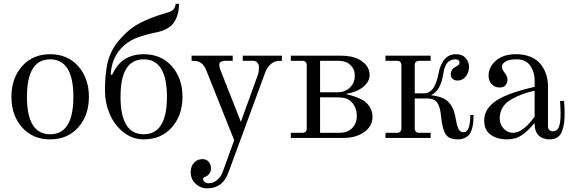

<svg xmlns="http://www.w3.org/2000/svg" viewBox="-20 -737 3068 1026"><path d="M97.9 -56.4Q41 -120.6 41 -219.7Q41 -318.8 97.9 -383.1Q154.8 -447.3 248 -447.3Q341.3 -447.3 398.2 -383.1Q455.1 -318.8 455.1 -219.7Q455.1 -120.6 398.2 -56.4Q341.3 7.8 248 7.8Q154.8 7.8 97.9 -56.4ZM248 -419.9Q124 -419.9 124 -219.7Q124 -19.5 248 -19.5Q372.1 -19.5 372.1 -219.7Q372.1 -419.9 248 -419.9Z M541 -253.4Q541 -286.1 542.5 -310.1Q543.9 -334 549.3 -372.6Q554.7 -411.1 569.3 -446.3Q584 -481.4 606.4 -509.8Q659.7 -576.2 719 -609.1Q778.3 -642.1 875 -669.9Q897.5 -676.3 907 -686.8Q916.5 -697.3 918.9 -716.8H936.5Q936.5 -657.2 909.9 -617.7Q883.3 -578.1 817.4 -564.5Q750 -550.8 704.8 -532.5Q659.7 -514.2 627 -478.5Q575.2 -421.9 571.8 -337.9L579.1 -336.9Q607.9 -398.4 650.1 -422.9Q692.4 -447.3 748 -447.3Q841.3 -447.3 898.2 -383.1Q955.1 -318.8 955.1 -219.7Q955.1 -120.6 898.2 -56.4Q841.3 7.8 748 7.8Q687.5 7.8 639.2 -30.8Q590.8 -69.3 565.9 -128.4Q541 -187.5 541 -253.4ZM748 -419.9Q624 -419.9 624 -219.7Q624 -19.5 748 -19.5Q872.1 -19.5 872.1 -219.7Q872.1 -419.9 748 -419.9Z M999 182.6Q999 152.3 1016.6 132.8Q1034.2 113.3 1061.5 113.3Q1083 113.3 1095.2 127.7Q1107.4 142.1 1107.4 162.1Q1107.4 179.7 1098.1 191.7Q1088.9 203.6 1077.6 207.5Q1065.4 211.9 1065.4 217.8Q1065.4 228.5 1071.3 233.9Q1081.1 242.2 1096.2 242.2Q1119.1 242.2 1139.6 225.3Q1160.2 208.5 1169.9 182.1L1231.4 12.2L1085 -354.5Q1080.6 -366.2 1077.6 -372.3Q1074.7 -378.4 1069.1 -386Q1063.5 -393.6 1056.2 -398.9Q1044.4 -407.7 1033.7 -409.9Q1022.9 -412.1 1003.9 -412.1V-439.5H1223.6V-412.1H1182.6Q1170.4 -412.1 1161.1 -406.7Q1151.9 -401.4 1151.9 -391.6Q1151.9 -378.9 1157.2 -364.7L1267.1 -85.9L1357.4 -335.4Q1363.8 -351.6 1363.8 -378.9Q1363.8 -392.1 1355.2 -402.1Q1346.7 -412.1 1333 -412.1H1277.3V-439.5H1486.3V-412.1Q1466.8 -412.1 1455.3 -409.7Q1443.8 -407.2 1432.1 -398.4Q1409.7 -380.9 1398.4 -353L1200.2 186Q1169.4 269.5 1087.9 269.5Q1050.8 269.5 1024.9 244.9Q999 220.2 999 182.6Z M1534.2 0V-27.3H1594.7Q1619.1 -27.3 1619.1 -51.8V-387.7Q1619.1 -412.1 1594.7 -412.1H1534.2V-439.5H1801.8Q1862.8 -439.5 1900.4 -418.5Q1955.1 -387.2 1955.1 -336.4Q1955.1 -300.3 1920.2 -272.2Q1885.3 -244.1 1831.5 -235.8V-233.4Q1888.7 -220.2 1919.9 -201.2Q1944.3 -186 1957.5 -162.8Q1970.7 -139.6 1970.7 -113.3Q1970.7 -60.1 1921.9 -28.3Q1878.4 0 1816.9 0ZM1690.4 -27.3H1794.4Q1842.8 -27.3 1868.2 -59.6Q1886.7 -83 1886.7 -116.7Q1886.7 -165 1856 -194.3Q1833.5 -216.8 1783.2 -216.8H1690.4ZM1690.4 -244.1H1784.7Q1826.7 -244.1 1854 -272.9Q1876 -296.4 1876 -333Q1876 -367.2 1852.5 -389.6Q1829.6 -412.1 1788.1 -412.1H1690.4Z M2040 0V-27.3H2100.6Q2125 -27.3 2125 -51.8V-387.7Q2125 -412.1 2100.6 -412.1H2040V-439.5H2281.2V-412.1H2220.7Q2196.3 -412.1 2196.3 -387.7V-238.3H2246.1Q2263.7 -238.3 2277.8 -248.3Q2292 -258.3 2300.5 -274.9Q2309.1 -291.5 2314.2 -307.1Q2319.3 -322.8 2322.3 -338.9Q2329.6 -385.7 2352.8 -416.5Q2376 -447.3 2417 -447.3Q2451.2 -447.3 2468.8 -426.3Q2486.3 -405.3 2486.3 -380.4Q2486.3 -350.1 2469 -328.4Q2451.7 -306.6 2425.3 -306.6Q2408.7 -306.6 2398.7 -315.4Q2388.7 -324.2 2388.7 -339.4Q2388.7 -366.2 2414.1 -379.9Q2427.2 -386.7 2431.4 -391.4Q2435.5 -396 2435.5 -404.3Q2435.5 -410.6 2429.9 -415.3Q2424.3 -419.9 2412.6 -419.9Q2398.9 -419.9 2388.2 -414.8Q2377.4 -409.7 2371.1 -402.3Q2364.7 -395 2359.9 -383.8Q2355 -372.6 2352.8 -363.3Q2350.6 -354 2348.6 -341.8Q2334 -251 2285.6 -230.5V-228Q2321.3 -223.1 2344.5 -213.4Q2367.7 -203.6 2382.1 -185.8Q2396.5 -168 2404.1 -147Q2411.6 -126 2417.5 -91.8Q2422.9 -61 2431.4 -45.7Q2439.9 -30.3 2457 -30.3Q2493.2 -30.3 2493.2 -123H2510.7Q2510.7 -101.6 2509.3 -85.4Q2507.8 -69.3 2502.9 -50.8Q2498 -32.2 2489.3 -20.3Q2480.5 -8.3 2464.6 -0.2Q2448.7 7.8 2426.8 7.8Q2379.9 7.8 2362.1 -18.6Q2344.2 -44.9 2336.9 -114.3Q2334.5 -139.2 2331.1 -153.6Q2327.6 -168 2319.8 -182.9Q2312 -197.8 2297.4 -204.3Q2282.7 -210.9 2259.8 -210.9H2196.3V-51.8Q2196.3 -27.3 2220.7 -27.3H2281.2V0Z M2567.4 -92.8Q2567.4 -184.1 2703.6 -234.4Q2765.1 -256.8 2836.9 -272.9V-310.5Q2836.9 -328.1 2832 -345.9Q2827.1 -363.8 2816.9 -381.1Q2806.6 -398.4 2787.6 -409.2Q2768.6 -419.9 2743.2 -419.9Q2704.1 -419.9 2687 -411.1Q2662.1 -398.4 2662.1 -381.8Q2662.1 -367.2 2673.8 -352.1Q2691.9 -330.1 2691.9 -312Q2691.9 -294.4 2682.1 -282Q2672.4 -269.5 2649.4 -269.5Q2623.5 -269.5 2607.2 -287.6Q2590.8 -305.7 2590.8 -332Q2590.8 -378.9 2629.9 -413.1Q2668.9 -447.3 2738.3 -447.3Q2781.7 -447.3 2815.2 -433.3Q2848.6 -419.4 2868.4 -395Q2888.2 -370.6 2898.2 -340.3Q2908.2 -310.1 2908.2 -274.4V-62Q2908.2 -49.3 2915.8 -42.2Q2923.3 -35.2 2931.6 -35.2Q2945.8 -35.2 2955.1 -42.2Q2964.4 -49.3 2968.5 -64Q2972.7 -78.6 2974.1 -93.8Q2975.6 -108.9 2975.6 -131.3Q2975.6 -153.8 2972.7 -197.8H2994.1Q2997.1 -168 2997.1 -131.3Q2997.1 -102.1 2994.4 -80.8Q2991.7 -59.6 2984.1 -37.6Q2976.6 -15.6 2960 -3.9Q2943.4 7.8 2918 7.8Q2880.4 7.8 2858.6 -13.2Q2836.9 -34.2 2836.9 -76.2L2834 -77.6Q2803.2 -38.6 2769.3 -15.4Q2735.4 7.8 2690.4 7.8Q2636.2 7.8 2601.8 -17.1Q2567.4 -42 2567.4 -92.8ZM2650.4 -103.5Q2650.4 -72.8 2671.1 -50Q2691.9 -27.3 2721.7 -27.3Q2774.4 -27.3 2836.9 -113.8V-252.4Q2769 -237.8 2713.9 -207Q2650.4 -171.4 2650.4 -103.5Z"/></svg>

Font: Theano Modern
Style: Regular
Weight: 400
Designer: Alexey Kryukov
Version: Version 2.00